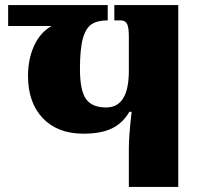

<svg xmlns="http://www.w3.org/2000/svg" viewBox="-20 -734 796 754"><path d="M486 -151Q486 -201 497 -295H488Q462 -250 419 -229.5Q376 -209 308 -209Q206 -209 148 -270Q90 -331 90 -436Q90 -502 114 -554.5Q138 -607 183 -632H12V-714H403V-654Q363 -654 340 -639Q317 -624 305.5 -583Q294 -542 294 -463Q294 -379 317.5 -345.5Q341 -312 397 -312Q486 -312 486 -456V-591Q486 -626 479 -640Q472 -654 454 -654H429V-714H680V0H486Z"/></svg>

Font: Noto Serif Georgian Black
Style: Regular
Weight: 900
Designer: Monotype Design team
Foundry: Monotype Imaging Inc.
Version: Version 1.000